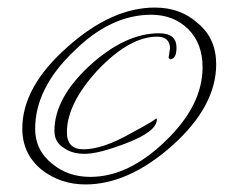

<svg xmlns="http://www.w3.org/2000/svg" viewBox="-20 -516 646 508"><path d="M206 -28Q140 -28 90 -67Q39 -109 39 -176Q39 -287 160 -393Q276 -496 390 -496Q458 -496 504 -454Q552 -414 552 -346Q552 -235 436 -131Q320 -28 206 -28ZM219 -48Q320 -48 418 -143Q516 -237 516 -338Q516 -400 479 -438Q440 -477 380 -477Q272 -477 174 -379Q73 -282 73 -175Q73 -118 119 -82Q160 -48 219 -48ZM204 -109Q171 -109 150 -124Q124 -139 124 -170Q124 -257 219 -344Q312 -428 401 -428Q447 -428 447 -390Q447 -360 430 -359L426 -363Q428 -377 429 -383Q430 -389 430 -386Q430 -419 396 -419Q323 -419 239 -331Q157 -242 157 -166Q157 -121 201 -121Q251 -121 324 -162Q400 -203 392 -203Q395 -203 395 -200Q395 -168 314 -137Q280 -124 252 -116.5Q224 -109 204 -109Z"/></svg>

Font: Ruthie
Style: Regular
Weight: 400
Designer: Robert E. Leuschke
Foundry: Robert E. Leuschke
Version: Version 1.012